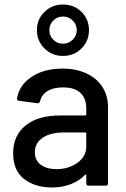

<svg xmlns="http://www.w3.org/2000/svg" viewBox="-20 -820 557 848"><path d="M457 -348V-10Q457 0 447 0H371Q361 0 361 -10V-46Q361 -51 356 -48Q330 -21 292.5 -6.5Q255 8 209 8Q135 8 86.5 -29.5Q38 -67 38 -143Q38 -221 92.5 -265.5Q147 -310 245 -310H357Q361 -310 361 -314V-341Q361 -385 335.5 -409.5Q310 -434 258 -434Q216 -434 189.5 -417.5Q163 -401 157 -373Q154 -363 145 -364L64 -375Q54 -377 55 -383Q63 -442 118 -479.5Q173 -517 256 -517Q317 -517 362.5 -495.5Q408 -474 432.5 -435.5Q457 -397 457 -348ZM361 -172V-231Q361 -235 357 -235H263Q204 -235 169 -212Q134 -189 134 -148Q134 -111 160.5 -92Q187 -73 230 -73Q283 -73 322 -101Q361 -129 361 -172ZM143 -687Q143 -735 176.5 -767.5Q210 -800 258 -800Q307 -800 340 -767.5Q373 -735 373 -687Q373 -639 340 -606Q307 -573 258 -573Q210 -573 176.5 -606Q143 -639 143 -687ZM319 -687Q319 -712 301 -729.5Q283 -747 258 -747Q233 -747 215.5 -729.5Q198 -712 198 -687Q198 -662 215.5 -644.5Q233 -627 258 -627Q283 -627 301 -644.5Q319 -662 319 -687Z"/></svg>

Font: Amber EN Medium
Style: Regular
Weight: 500
Designer: Jeremy Tribby
Foundry: Tribby Type Co.
Version: Version 1.403 November 24, 2021